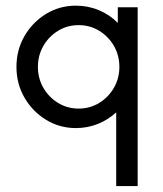

<svg xmlns="http://www.w3.org/2000/svg" viewBox="-20 -442 568 671"><path d="M386.1 208.3V-49.3Q358.3 -23.6 322.2 -9Q286.1 5.6 245.1 5.6Q188.2 5.6 141 -23.3Q93.8 -52.1 65.6 -100.7Q37.5 -149.3 37.5 -208.3Q37.5 -267.4 65.6 -316Q93.8 -364.6 141 -393.4Q188.2 -422.2 245.1 -422.2Q288.2 -422.2 326 -406.2Q363.9 -390.3 391.7 -361.8V-416.7H461.1V208.3ZM254.9 -62.5Q294.4 -62.5 326.7 -82.3Q359 -102.1 378.1 -135.1Q397.2 -168.1 397.2 -208.3Q397.2 -248.6 378.1 -281.6Q359 -314.6 326.7 -334.4Q294.4 -354.2 254.9 -354.2Q215.3 -354.2 183 -334.4Q150.7 -314.6 131.6 -281.6Q112.5 -248.6 112.5 -208.3Q112.5 -168.1 131.6 -135.1Q150.7 -102.1 183 -82.3Q215.3 -62.5 254.9 -62.5Z"/></svg>

Font: co2trust
Style: Regular
Weight: 400
Designer: Kristian Moeller
Foundry: Dicotype
Version: Version 1.000